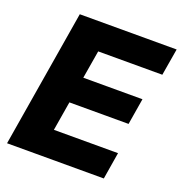

<svg xmlns="http://www.w3.org/2000/svg" viewBox="-131 -842 905 956"><g transform="rotate(20 322.0 -364.0)"><path d="M9.8 0 130.4 -727.5H643.6L619.6 -585H279.8L254.9 -436.5H568.4L545.4 -297.4H231.9L206.1 -142.6H545.9L522.5 0Z"/></g></svg>

Font: Inter 18pt ExtraBold
Style: Italic
Weight: 800
Italic angle: -9.3988°
Designer: Rasmus Andersson
Foundry: rsms
Version: Version 4.001;git-66647c0bb